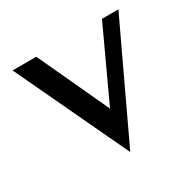

<svg xmlns="http://www.w3.org/2000/svg" viewBox="-157 -894 1107 1085"><g transform="rotate(-30 396.0 -352.0)"><path d="M395.9 14.3 50.7 -717.6H205.4L448.8 -192.6L379.3 -168.4L633.9 -717.6H741.1Z"/></g></svg>

Font: Russolo 10pt ExtraLight
Style: Regular
Weight: 200
Designer: Micah Stupak-Hahn
Version: Version 1.000